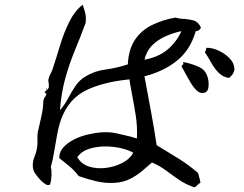

<svg xmlns="http://www.w3.org/2000/svg" viewBox="-20 -786 1040 820"><path d="M836 -5Q828 -2 823 4.5Q818 11 810 14Q774 2 745.5 -17.5Q717 -37 689.5 -57.5Q662 -78 629 -92Q609 -74 585.5 -54.5Q562 -35 533.5 -21Q505 -7 468 -5Q428 -3 390.5 -12Q353 -21 316 -34Q299 -57 277.5 -75Q256 -93 233 -111Q233 -137 250.5 -156.5Q268 -176 295.5 -190Q323 -204 355 -211.5Q387 -219 416 -221Q449 -223 480.5 -216Q512 -209 540 -202Q546 -200 552.5 -198Q559 -196 565 -195Q567 -246 560 -291Q553 -336 545 -377Q542 -395 538.5 -412.5Q535 -430 533 -447Q420 -436 347 -400Q274 -364 242 -279Q231 -249 224 -211Q217 -173 211 -136.5Q205 -100 197 -73Q201 -57 200 -36Q199 -15 194 2Q184 7 175 1Q166 -5 158 -12Q156 -14 155 -15Q144 -26 131.5 -43Q119 -60 120 -82Q120 -99 128 -118.5Q136 -138 139 -160Q140 -167 140 -174Q140 -181 140 -188Q140 -197 140 -206Q140 -215 142 -224Q148 -253 156 -286Q164 -319 165 -353Q166 -364 171.5 -371Q177 -378 178 -385Q178 -386 175 -388Q170 -390 171 -392Q171 -394 174 -396Q177 -398 179 -401Q181 -404 178 -411Q181 -410 181 -406Q181 -403 181 -402Q188 -408 188.5 -415.5Q189 -423 188 -431Q187 -435 186.5 -439Q186 -443 187 -447Q189 -458 194.5 -468Q200 -478 204 -489Q220 -537 236 -590.5Q252 -644 275 -691Q298 -738 333 -766Q334 -763 335 -760Q336 -757 337 -754Q342 -740 345 -725Q348 -710 346 -689Q324 -629 300.5 -572.5Q277 -516 259.5 -454Q242 -392 236 -315Q256 -338 270.5 -365.5Q285 -393 302 -418.5Q319 -444 346 -460Q384 -483 430 -489Q476 -495 526 -511Q529 -575 556 -615.5Q583 -656 628 -678.5Q673 -701 729 -711Q740 -708 750.5 -706.5Q761 -705 771 -705Q791 -703 807.5 -698.5Q824 -694 836 -673Q840 -667 833 -660Q826 -653 816 -653Q793 -573 736 -527Q679 -481 597 -460Q610 -390 624.5 -312Q639 -234 649 -166Q695 -138 740.5 -110Q786 -82 826 -47Q829 -34 832 -24.5Q835 -15 836 -5ZM549 -134Q528 -146 495 -153.5Q462 -161 425.5 -160.5Q389 -160 358 -149.5Q327 -139 310 -115Q327 -85 360.5 -74.5Q394 -64 433 -69Q472 -74 504 -91Q536 -108 549 -134ZM958 -453Q932 -457 914 -475Q896 -493 882.5 -517.5Q869 -542 855 -563Q860 -571 859.5 -573Q859 -575 862 -582Q888 -582 914.5 -569.5Q941 -557 960 -537.5Q979 -518 981 -495.5Q983 -473 958 -453ZM858 -476Q866 -464 869.5 -444Q873 -424 869 -407.5Q865 -391 849 -389Q833 -387 819.5 -400Q806 -413 794.5 -432.5Q783 -452 773 -470Q768 -480 763.5 -488Q759 -496 755 -502Q756 -504 758 -507Q761 -509 762.5 -512Q764 -515 762 -521Q776 -519 794.5 -513.5Q813 -508 831 -499.5Q849 -491 858 -476ZM755 -653Q721 -646 688 -631.5Q655 -617 630.5 -593Q606 -569 597 -531Q656 -542 694.5 -573.5Q733 -605 755 -653Z"/></svg>

Font: Yuji Mai
Style: Regular
Weight: 400
Designer: Kataoka Yuji
Foundry: Kinuta Font Factory
Version: Version 3.002